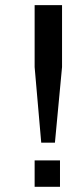

<svg xmlns="http://www.w3.org/2000/svg" viewBox="-20 -719 321 739"><path d="M191.4 -169.9H138.7L113.3 -460.9V-699.2H218.8V-460.9ZM210.9 0H113.3V-101.6H210.9Z"/></svg>

Font: Druckschrift BY WOK
Style: Medium
Weight: 400
Version: Version 001.000